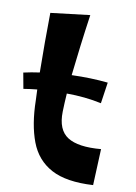

<svg xmlns="http://www.w3.org/2000/svg" viewBox="-84 -793 600 850"><g transform="rotate(10 216.0 -368.0)"><path d="M395 1Q275 8 207 -28.5Q139 -65 110.5 -140.5Q82 -216 80 -324Q79 -349 78 -373Q47 -370 17 -365L4 -436Q39 -444 76 -449Q75 -517 75 -584Q75 -651 76 -717L252 -738Q241 -662 232.5 -593.5Q224 -525 217 -462Q304 -465 380 -457L366 -362Q329 -370 289.5 -374Q250 -378 210 -378Q207 -335 206 -296Q204 -214 252 -183.5Q300 -153 402 -162Z"/></g></svg>

Font: Marhey SemiBold
Style: Regular
Weight: 600
Designer: Nur Syamsi & Bustanul Arifin
Foundry: Namelatype
Version: Version 1.000; ttfautohint (v1.8.4.7-5d5b)